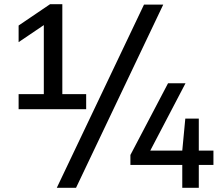

<svg xmlns="http://www.w3.org/2000/svg" viewBox="-20 -830 1052 918"><path d="M69 -308V-380H189.5V-710L69 -628.5V-708L219.5 -810H278V-380H392V-308ZM251.5 68 668.5 -808H760.5L343.5 68ZM603.5 -41.5V-89L783.5 -432H867L698.5 -110H851.5L866 -263H930.5V-110H1000.5V-41.5H930.5V68H851.5V-41.5Z"/></svg>

Font: Encode Sans SemiExpanded SemiExpanded Medium
Style: Regular
Weight: 500
Width: 6
Designer: Multiple Designers
Foundry: Impallari Type
Version: Version 3.000; ttfautohint (v1.8.3) -l 8 -r 50 -G 200 -x 14 